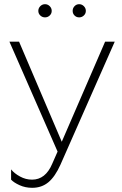

<svg xmlns="http://www.w3.org/2000/svg" viewBox="-20 -729 584 917"><path d="M134 168Q101 168 73.5 155.5Q46 143 33 129V80Q48 99 75.5 114Q103 129 133 129Q197 129 229 54L255 -5L25 -530H71L275 -52L482 -530H528L269 57Q243 115 211 141.5Q179 168 134 168ZM217.5 -655Q208 -646 195 -646Q182 -646 172.5 -655Q163 -664 163 -677Q163 -690 172.5 -699.5Q182 -709 195 -709Q208 -709 217.5 -699.5Q227 -690 227 -677Q227 -664 217.5 -655ZM380.5 -655Q371 -646 358 -646Q345 -646 336 -655Q327 -664 327 -677Q327 -690 336 -699.5Q345 -709 358 -709Q371 -709 380.5 -699.5Q390 -690 390 -677Q390 -664 380.5 -655Z"/></svg>

Font: Roundo Light
Style: Regular
Weight: 300
Designer: Namrata Goyal (Gurmukhi), Shiva Nallaperumal (Latin)
Foundry: Indian Type Foundry
Version: Version 1.000;PS 1.0;hotconv 1.0.88;makeotf.lib2.5.647800